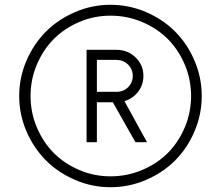

<svg xmlns="http://www.w3.org/2000/svg" viewBox="-20 -780 934 810"><path d="M297.1 -729.2Q368.2 -759.8 446.3 -759.8Q524.4 -759.8 595.7 -729.2Q667 -698.7 718.5 -647.2Q770 -595.7 800.5 -524.4Q831.1 -453.1 831.1 -375Q831.1 -296.9 800.5 -225.6Q770 -154.3 718.5 -102.8Q667 -51.3 595.7 -20.8Q524.4 9.8 446.3 9.8Q368.2 9.8 297.1 -20.8Q226.1 -51.3 174.3 -102.8Q122.6 -154.3 91.8 -225.6Q61 -296.9 61 -375Q61 -453.1 91.8 -524.4Q122.6 -595.7 174.3 -647.2Q226.1 -698.7 297.1 -729.2ZM446.3 -36.1Q516.1 -36.1 579.3 -62.7Q642.6 -89.4 687.7 -134.5Q732.9 -179.7 759.5 -242.4Q786.1 -305.2 786.1 -375Q786.1 -444.8 759.5 -507.6Q732.9 -570.3 687.7 -615.5Q642.6 -660.6 579.3 -687.3Q516.1 -713.9 446.3 -713.9Q377 -713.9 314.5 -687.3Q252 -660.6 207 -615.5Q162.1 -570.3 135.5 -507.6Q108.9 -444.8 108.9 -375Q108.9 -305.2 135.5 -242.4Q162.1 -179.7 207 -134.5Q252 -89.4 314.5 -62.7Q377 -36.1 446.3 -36.1ZM585 -460Q585 -421.9 562.7 -392.8Q540.5 -363.8 504.9 -353.5L600.1 -180.2H551.3L456.1 -348.6H388.7V-180.2H345.2V-569.8H471.2Q519 -569.8 552 -537.8Q585 -505.9 585 -460ZM388.7 -527.3V-392.6H471.2Q500.5 -392.6 520.3 -411.9Q540 -431.2 540 -460Q540 -488.3 520 -507.8Q500 -527.3 471.2 -527.3Z"/></svg>

Font: Now
Style: Regular
Weight: 400
Designer: Alfredo Marco Pradil
Foundry: Alfredo Marco Pradil
Version: Version 1.002;PS 001.002;hotconv 1.0.88;makeotf.lib2.5.64775